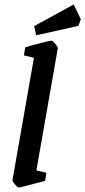

<svg xmlns="http://www.w3.org/2000/svg" viewBox="-20 -831 382 860"><path d="M36 -25 132 -572 87 -583 93 -619Q115 -626 159.5 -637.5Q204 -649 211 -649Q216 -649 228 -634.5Q240 -620 239 -615L143 -68L188 -57L182 -21Q179 -20 171 -18Q163 -16 152 -13Q71 9 64 9Q59 9 47 -5Q35 -19 36 -25ZM133 -714 310 -811 342 -745 331 -715 142 -673Z"/></svg>

Font: Grenze Medium
Style: Italic
Weight: 500
Italic angle: -10°
Designer: Renata Polastri
Foundry: Omnibus-Type
Version: Version 1.002; ttfautohint (v1.8)